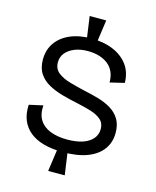

<svg xmlns="http://www.w3.org/2000/svg" viewBox="-131 -871 884 1086"><g transform="rotate(15 310.5 -328.5)"><path d="M276 -647 257 -782H354L335 -647ZM257 125 276 -9H335L354 125ZM310 1Q246 1 197 -12.5Q148 -26 115.5 -52.5Q83 -79 67 -117.5Q51 -156 54 -208L135 -226Q131 -174 152 -140.5Q173 -107 215 -90.5Q257 -74 314 -74Q368 -74 405.5 -87Q443 -100 463 -124Q483 -148 483 -180Q483 -215 460 -235Q437 -255 399 -266.5Q361 -278 315 -288Q270 -297 225.5 -309.5Q181 -322 144.5 -342Q108 -362 86.5 -394.5Q65 -427 65 -476Q65 -533 94 -574.5Q123 -616 175.5 -639Q228 -662 300 -662Q371 -662 426 -639.5Q481 -617 513.5 -574Q546 -531 547 -468L463 -448Q463 -483 451.5 -509Q440 -535 418 -552.5Q396 -570 366 -579Q336 -588 299 -588Q255 -588 222 -574.5Q189 -561 170 -538Q151 -515 151 -483Q151 -445 178 -423.5Q205 -402 248 -389.5Q291 -377 340 -366Q382 -357 422.5 -345.5Q463 -334 496.5 -314Q530 -294 550 -262Q570 -230 570 -180Q570 -126 540.5 -85Q511 -44 453.5 -21.5Q396 1 310 1Z"/></g></svg>

Font: Bricolage Grotesque 18pt
Style: Regular
Weight: 400
Version: Version 1.001;gftools[0.9.33.dev8+g029e19f]